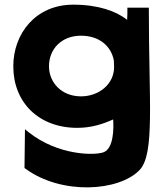

<svg xmlns="http://www.w3.org/2000/svg" viewBox="-20 -525 694 823"><path d="M327 -112C244 -112 190 -171 190 -241C190 -315 244 -372 327 -372C404 -372 456 -329 468 -266C468 -257 469 -246 469 -237C469 -166 406 -112 327 -112ZM579 203C644 133 618 -91 618 -482V-492H526V-482C526 -474 526 -455 525 -440C478 -477 402 -505 294 -505C132 -505 37 -380 37 -241C37 -85 147 23 311 23C370 23 418 8 465 -13C468 26 467 113 423 128C383 142 228 141 103 42L87 29L85 195L89 198C244 312 491 296 579 203Z"/></svg>

Font: Bluebird
Style: SfBdExt
Weight: 700
Designer: Jasper
Foundry: Cannot Into Space Fonts
Version: Version 0.98